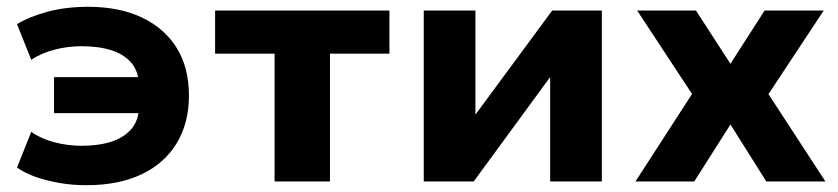

<svg xmlns="http://www.w3.org/2000/svg" viewBox="-20 -534 2467 565"><path d="M234 11Q193 11 155.5 4.5Q118 -2 86 -13Q54 -24 30 -41L72 -146Q100 -126 139.5 -115.5Q179 -105 220 -105Q270 -105 307.5 -117Q345 -129 367 -155Q389 -181 389 -222L398 -201H139V-307H398L389 -283Q388 -323 367.5 -348Q347 -373 309.5 -385.5Q272 -398 220 -398Q180 -398 141 -388Q102 -378 72 -358L30 -463Q66 -485 120 -499.5Q174 -514 240 -514Q331 -514 397.5 -482.5Q464 -451 500 -393Q536 -335 536 -253Q536 -172 500 -112.5Q464 -53 396.5 -21Q329 11 234 11Z M788 0V-376H613V-503H1126V-376H951V0Z M1227 0V-503H1379V-198H1380L1605 -503H1751V0H1599V-306H1598L1374 0Z M1850 0 2044 -300 2049 -208 1855 -503H2028L2131 -344H2128L2230 -503H2404L2209 -208L2214 -299L2409 0H2235L2128 -170H2131L2023 0Z"/></svg>

Font: Nunito Sans 7pt ExtraBold
Style: Regular
Weight: 800
Designer: Vernon Adams
Foundry: Vernon Adams
Version: Version 3.101;gftools[0.9.27]